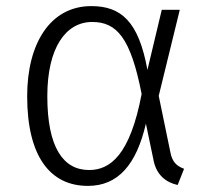

<svg xmlns="http://www.w3.org/2000/svg" viewBox="-20 -597 684 629"><path d="M279 -577C145 -577 69 -455 69 -282C69 -85 144 12 268 12C367 12 427 -58 458 -192L482 -77C491 -23 525 1 562 9L583 -44C559 -53 544 -66 538 -99L500 -283L569 -565H510L463 -368C434 -528 376 -577 279 -577ZM282 -525C362 -525 408 -474 444 -289C406 -89 341 -40 272 -40C187 -40 135 -114 135 -282C135 -440 195 -525 282 -525Z"/></svg>

Font: Glow Sans SC Normal
Style: Regular
Weight: 400
Designer: Ryoko NISHIZUKA (kana, bopomofo & ideographs); Paul D. Hunt (Latin, Greek & Cyrillic); Sandoll Communications, Soo-young
Version: Version 0.93